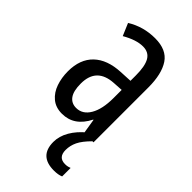

<svg xmlns="http://www.w3.org/2000/svg" viewBox="-240 -609 896 896"><g transform="rotate(45 208.0 -161.5)"><path d="M213 -547Q289 -547 321 -499Q353 -451 353 -362V0H291L279 -74H277Q235 10 154 10Q113 10 86 -12.5Q59 -35 46.5 -71.5Q34 -108 34 -150Q34 -230 80 -274Q126 -318 211 -322L272 -325V-360Q272 -422 255 -451Q238 -480 200 -480Q156 -480 99 -447L73 -508Q136 -547 213 -547ZM225 -263Q117 -257 117 -152Q117 -103 134 -79.5Q151 -56 182 -56Q224 -56 248.5 -97.5Q273 -139 273 -212V-266ZM286 117Q286 166 331 166Q342 166 349.5 164Q357 162 362 160V216Q344 224 315 224Q219 224 219 131Q219 93 240.5 56Q262 19 300 -12L346 0Q312 34 299 61Q286 88 286 117Z"/></g></svg>

Font: Noto Sans Tamil ExtraCondensed
Style: Regular
Weight: 400
Width: 2
Designer: Jelle Bosma - Monotype Design Team
Foundry: Monotype Imaging Inc.
Version: Version 2.004; ttfautohint (v1.8.4.7-5d5b)